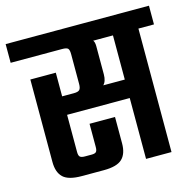

<svg xmlns="http://www.w3.org/2000/svg" viewBox="-115 -727 827 823"><g transform="rotate(-15 298.0 -315.5)"><path d="M43 -457H156V-105Q156 -89 162 -83.5Q168 -78 184 -78H214Q228 -78 233.5 -83.5Q239 -89 239 -105V-208H352V-91Q352 -45 328.5 -22.5Q305 0 247 0H149Q90 0 66.5 -22.5Q43 -45 43 -91ZM-20 -631H616V-548H311L322 -559Q337 -557 345 -549.5Q353 -542 353 -522V-397Q353 -365 337 -350.5Q321 -336 287 -333L273 -352H475V-270H138V-352H208Q227 -352 233.5 -359Q240 -366 240 -385V-516Q240 -536 234 -542Q228 -548 208 -548H-20ZM434 -569H547V0H434Z"/></g></svg>

Font: Teko Light Medium
Style: Regular
Weight: 500
Version: Version 2.000;gftools[0.9.28.dev9+g7d2139d.d20230707]